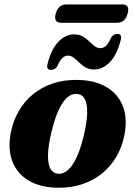

<svg xmlns="http://www.w3.org/2000/svg" viewBox="-20 -846 618 879"><path d="M331.7 -480.2Q410.7 -479.7 464.6 -449Q518.5 -418.3 541.4 -362.4Q564.4 -306.6 550 -230Q539.3 -173.8 512.7 -128.5Q486.1 -83.1 446.3 -51.2Q406.5 -19.3 355.8 -2.6Q305.1 14.1 246.1 13.5Q167.6 12.9 113.9 -17.8Q60.3 -48.4 37.7 -104.5Q15.1 -160.6 29 -236.7Q39.8 -293 66.3 -338.3Q92.7 -383.6 132.3 -415.5Q171.9 -447.4 222.4 -464.1Q272.9 -480.8 331.7 -480.2ZM240.8 -51.3Q255.4 -48.9 269.2 -54Q283 -59.2 296 -72.3Q309.1 -85.4 321.1 -106.3Q333 -127.2 343.6 -156.9Q354.2 -186.5 363.3 -224.6Q377.6 -284.9 379 -326Q380.3 -367.1 369.7 -389.5Q359.2 -411.8 337 -415.4Q322.5 -417.8 308.9 -412.7Q295.3 -407.5 282.4 -394.4Q269.5 -381.3 257.6 -360.4Q245.8 -339.5 235.3 -309.8Q224.8 -280.2 215.7 -242.1Q201.4 -182.2 199.9 -140.9Q198.5 -99.6 209 -77.3Q219.5 -55 240.8 -51.3ZM410.6 -527.9Q388.3 -527.9 371.9 -537.4Q355.6 -547 342.6 -559.6Q329.6 -572.3 317.5 -581.8Q305.5 -591.4 291.8 -591.4Q276.3 -591.4 264.6 -579.6Q253 -567.9 242.6 -543.3Q231.7 -526.1 213.6 -526.1Q189 -526.1 198.8 -557.7Q215.7 -622.1 247.7 -655.3Q279.8 -688.6 320.1 -688.6Q342.8 -688.6 359.1 -679Q375.5 -669.5 388.2 -657Q401 -644.6 413 -635Q425.1 -625.5 438.9 -625.5Q455.3 -625.5 466.8 -637.5Q478.4 -649.5 488.4 -673.7Q498.6 -690.5 517.5 -690.5Q541.2 -690.5 531.8 -659.3Q515 -594.9 482.7 -561.4Q450.4 -527.9 410.6 -527.9ZM235.2 -783.5Q241.1 -805.5 253.8 -815.6Q266.6 -825.7 284.4 -825.7H539.1Q556.9 -825.7 563.7 -815.8Q570.5 -805.9 564.2 -783.9Q558.6 -761.8 546 -751.7Q533.5 -741.7 515.7 -741.7H260.6Q243.2 -741.7 236.2 -751.9Q229.3 -762.2 235.2 -783.5Z"/></svg>

Font: Fraunces
Style: Italic
Weight: 900
Italic angle: -16°
Version: Version 1.000;[0bf87f6ff]